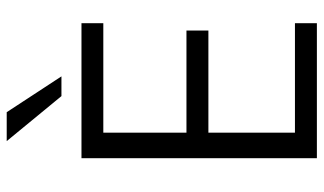

<svg xmlns="http://www.w3.org/2000/svg" viewBox="-217 -752 969 575"><g transform="rotate(-90 267.5 -464.5)"><path d="M81.3 0V-705H485.5V-639.6H157.7V-390.6H463.5V-324.9H157.7V-65.7H485.5V0ZM267.2 -765 132.4 -928.9H219L326.3 -765Z"/></g></svg>

Font: Nunito Sans 12pt ExtraLight SemiCondensed
Style: Regular
Weight: 200
Width: 4
Version: Version 3.101;gftools[0.9.27]